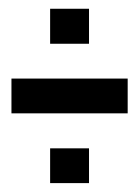

<svg xmlns="http://www.w3.org/2000/svg" viewBox="-20 -576 315 434"><path d="M5.9 -398.4H268.6V-319.8H5.9ZM93.3 -240.7H181.2V-162.1H93.3ZM93.3 -556.2H181.2V-477.1H93.3Z"/></svg>

Font: Silence
Style: Regular
Weight: 400
Designer: Lilo Joris
Foundry: Lilo Joris
Version: Version 1.035;Fontself Maker 3.5.7